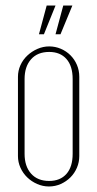

<svg xmlns="http://www.w3.org/2000/svg" viewBox="-20 -669 352 695"><path d="M158 -501Q180 -501 200 -492.5Q220 -484 235 -469Q250 -454 258.5 -434Q267 -414 267 -391V-104Q267 -82 258.5 -62Q250 -42 235 -27Q220 -12 200 -3Q180 6 157 6Q135 6 114.5 -3Q94 -12 78.5 -27Q63 -42 54 -62Q45 -82 45 -104V-391Q45 -413 54 -433Q63 -453 79 -468Q95 -483 115.5 -492Q136 -501 158 -501ZM158 -481Q116 -481 92.5 -454.5Q69 -428 69 -383V-112Q69 -67 92.5 -40.5Q116 -14 158 -14Q198 -14 220.5 -39.5Q243 -65 243 -112V-383Q243 -430 220.5 -455.5Q198 -481 158 -481ZM181 -545 209 -649H242L199 -545ZM121 -545 149 -649H181L139 -545Z"/></svg>

Font: Moniqa Thin Paragraph
Style: Regular
Weight: 100
Designer: Rajesh Rajput
Foundry: Rajesh Rajput
Version: Version 1.000